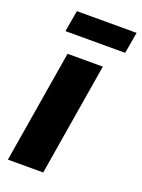

<svg xmlns="http://www.w3.org/2000/svg" viewBox="-141 -803 644 869"><g transform="rotate(20 181.0 -369.0)"><path d="M10.7 0 100.6 -542.5H270.5L180.7 0ZM361.8 -738.3 344.2 -635.7H56.6L74.2 -738.3Z"/></g></svg>

Font: Inter 16pt ExtraBold
Style: Italic
Weight: 800
Italic angle: -9.3988°
Version: Version 4.001;git-66647c0bb